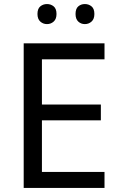

<svg xmlns="http://www.w3.org/2000/svg" viewBox="-20 -928 596 948"><path d="M496 0H97V-714H496V-635H187V-412H478V-334H187V-79H496ZM165 -859Q165 -885 179 -896.5Q193 -908 212 -908Q231 -908 245 -896.5Q259 -885 259 -859Q259 -834 245 -821.5Q231 -809 212 -809Q193 -809 179 -821.5Q165 -834 165 -859ZM353 -859Q353 -885 366.5 -896.5Q380 -908 399 -908Q418 -908 432 -896.5Q446 -885 446 -859Q446 -834 432 -821.5Q418 -809 399 -809Q380 -809 366.5 -821.5Q353 -834 353 -859Z"/></svg>

Font: Noto Sans Old Persian
Style: Regular
Weight: 400
Designer: Monotype Design Team
Foundry: Monotype Imaging Inc.
Version: Version 2.001; ttfautohint (v1.8.4.7-5d5b)